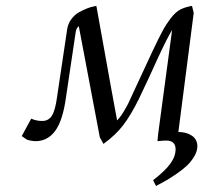

<svg xmlns="http://www.w3.org/2000/svg" viewBox="-20 -470 697 646"><path d="M53.2 -12.2 85 -70.8Q102.1 -63 122.1 -63Q143.6 -63 154.8 -81.1Q166 -99.1 171.9 -143.1Q191.9 -277.8 206.1 -372.1Q209 -390.6 220 -405.5Q231 -420.4 244.9 -428.2Q258.8 -436 272.2 -441.4Q285.6 -446.8 294.9 -448.2L304.2 -450.2Q367.2 -99.1 374 -64.9Q389.2 -79.1 411.1 -121.1L493.2 -297.9Q514.6 -343.3 527.1 -366.2Q539.6 -389.2 555.2 -409.4Q570.8 -429.7 586.9 -438Q603 -446.3 626 -450.2L631.8 -426.8L580.1 -25.9Q607.4 -25.9 625.7 -13.4Q644 -1 644 22Q644 38.6 633.8 55.9Q623.5 73.2 609.9 86.4Q596.2 99.6 574.5 114.5Q552.7 129.4 538.6 137.5Q524.4 145.5 504.9 155.8L495.1 136.2Q535.2 105.5 553 80.8Q570.8 56.2 570.8 32.2Q570.8 2.9 539.1 2.9Q531.7 2.9 509.8 4.9L512.2 -20L559.1 -369.1Q543.5 -344.2 512.2 -276.9Q482.9 -211.4 446.8 -136.2Q419.9 -82 394.5 -48.8Q369.1 -15.6 328.1 14.2L315.9 -7.8L245.1 -381.8Q239.7 -377.9 237.3 -372.1Q234.9 -366.2 232.9 -350.1L202.1 -143.1Q191.4 -64.5 165.8 -29.8Q140.1 4.9 100.1 4.9Q86.9 4.9 70.8 0Z"/></svg>

Font: Dehuti
Style: Italic
Weight: 400
Version: Version 1.2